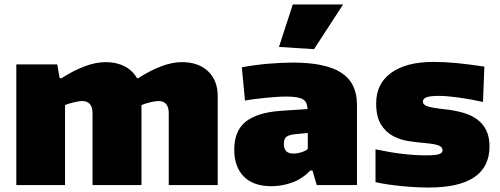

<svg xmlns="http://www.w3.org/2000/svg" viewBox="-20 -828 2237 859"><path d="M53 -540H236L247 -478H255Q308 -512 358 -531Q408 -550 453 -550Q501 -550 537 -531.5Q573 -513 593 -478H598Q649 -511 699 -530.5Q749 -550 794 -550Q868 -550 911 -509Q954 -468 954 -398V0H735V-321Q735 -376 689 -376Q676 -376 653 -370.5Q630 -365 613 -358V0H394V-321Q394 -376 347 -376Q335 -376 311.5 -370.5Q288 -365 271 -358V0H53Z M1194 5Q1113 5 1070.5 -38.5Q1028 -82 1028 -158Q1028 -242 1078.5 -283Q1129 -324 1234 -332L1356 -340Q1355 -356 1350.5 -366.5Q1346 -377 1335.5 -383.5Q1325 -390 1306.5 -393Q1288 -396 1260 -396Q1240 -396 1217 -394.5Q1194 -393 1169.5 -390.5Q1145 -388 1121 -385Q1097 -382 1076 -378L1062 -527Q1122 -538 1181 -543Q1240 -548 1291 -548Q1437 -548 1507 -502.5Q1577 -457 1577 -360V0H1397L1378 -65H1368Q1333 -28 1287.5 -11.5Q1242 5 1194 5ZM1292 -141Q1311 -141 1330.5 -147.5Q1350 -154 1357 -162V-233L1303 -228Q1273 -225 1261.5 -216Q1250 -207 1250 -184Q1250 -141 1292 -141ZM1228 -618 1290 -808H1515L1385 -608Z M1897 11Q1872 11 1842 9.5Q1812 8 1780.5 5Q1749 2 1718 -2.5Q1687 -7 1660 -13V-160Q1726 -146 1781 -139.5Q1836 -133 1887 -133Q1927 -133 1943.5 -138Q1960 -143 1960 -156Q1960 -170 1943 -177Q1926 -184 1881 -188Q1847 -191 1809 -196.5Q1771 -202 1738.5 -219.5Q1706 -237 1684.5 -271Q1663 -305 1663 -366Q1663 -454 1730.5 -502.5Q1798 -551 1919 -551Q1968 -551 2021 -546Q2074 -541 2147 -530L2141 -372Q2081 -385 2029.5 -392Q1978 -399 1943 -399Q1905 -399 1888.5 -393Q1872 -387 1872 -373Q1872 -359 1893.5 -352Q1915 -345 1971 -339Q2017 -334 2054 -323Q2091 -312 2116.5 -292.5Q2142 -273 2156 -244Q2170 -215 2170 -173Q2170 11 1897 11Z"/></svg>

Font: Encode Sans Normal
Style: Black
Weight: 900
Designer: Pablo Impallari, Andres Torresi
Foundry: Pablo Impallari, Andres Torresi
Version: Version 1.000; ttfautohint (v1.00) -l 8 -r 50 -G 200 -x 14 -